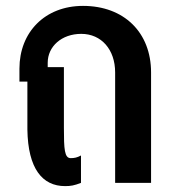

<svg xmlns="http://www.w3.org/2000/svg" viewBox="-20 -621 599 652"><path d="M201 11C220 11 232 9 255 0V-93C242 -86 233 -84 220 -84C199 -84 197 -114 197 -187V-393H142V-408C142 -463 189 -506 256 -506C324 -506 371 -453 371 -375V0H493V-375C493 -511 401 -601 262 -601C133 -601 46 -512 46 -388V-344H73V-181C75 -48 124 11 201 11Z"/></svg>

Font: Vanilla Cream
Style: Bold
Weight: 700
Designer: Jeremy Tribby, Jinavaṁso
Foundry: Tribby Type
Version: Version 1.422;Glyphs 3.1.2 (3151)